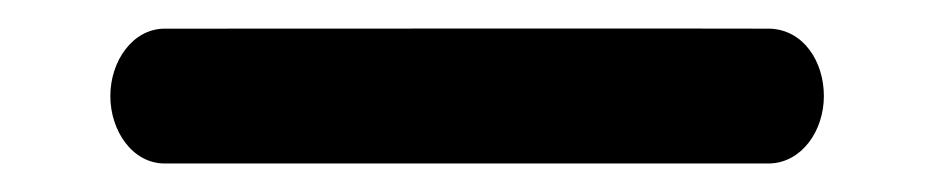

<svg xmlns="http://www.w3.org/2000/svg" viewBox="-20 -376 652 134"><path d="M517.4 -356C515.9 -356.2 95.4 -356 95 -356C72.5 -356 57 -333.2 57 -309C57 -284.8 72.3 -261.9 95 -261.9H517.1C539.5 -262.5 555 -284.6 555 -309C555 -332.7 541.1 -355.1 517.4 -356Z"/></svg>

Font: Hi.
Style: Black
Weight: 400
Designer: Mew Too, Robert Jablonski
Foundry: Cannot Into Space Fonts
Version: Version 1.996